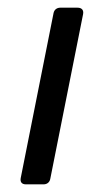

<svg xmlns="http://www.w3.org/2000/svg" viewBox="-20 -482 277 502"><path d="M120.1 -448.2 34.2 -16.6C32.2 -5.9 37.1 0 47.9 0H93.8C102.5 0 109.4 -4.9 111.3 -13.7L197.3 -445.3C199.2 -456.1 193.4 -461.9 182.6 -461.9H137.7C128.9 -461.9 122.1 -457 120.1 -448.2Z"/></svg>

Font: Ed Sans Neue
Style: Italic
Weight: 400
Italic angle: -11°
Designer: Stephen Hutchings
Version: Version 1.004;PS 001.004;hotconv 1.0.88;makeotf.lib2.5.64775